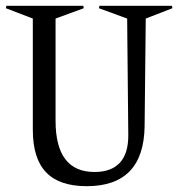

<svg xmlns="http://www.w3.org/2000/svg" viewBox="-23 -620 613 660"><path d="M89.8 -173.8V-556.2L-2.9 -591.8L-1 -600.1H263.2L265.1 -591.8L168 -556.2V-205.1Q168 -28.8 301.8 -28.8Q359.9 -28.8 389.2 -60.8Q418.5 -92.8 418 -155.8L414.1 -556.2L316.9 -591.8L318.8 -600.1H567.9L569.8 -591.8L478 -556.2L474.1 -186Q471.2 20 274.9 20Q181.2 20 135.5 -27.6Q89.8 -75.2 89.8 -173.8Z"/></svg>

Font: Halibut Cnd
Style: Regular
Weight: 400
Width: 3
Designer: Matteo Maggi
Foundry: Collletttivo
Version: Version 3.080 | FøM Fix